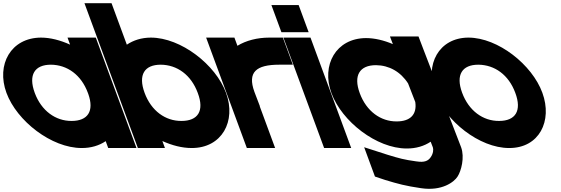

<svg xmlns="http://www.w3.org/2000/svg" viewBox="-173 -864 3519 1205"><path d="M-132.4 -281C-198 -459 -104.3 -627 83.9 -628C142.6 -628 205.8 -611.6 266.9 -583.8L250.7 -628H428.2L459.5 -543L554.8 -284.5L556.1 -281L652.4 -20L683.7 65H506.2L490.3 21.9C449.8 49.3 398.7 65.3 339.5 65C149.7 65 -67.5 -105 -132.4 -281ZM45.1 -281C86.4 -169 175.9 -104 276.8 -105C377.4 -105 420 -165.8 380.8 -275.2L378.6 -281C337 -394 249.3 -457 146.6 -458C44.2 -458 3.5 -394 45.1 -281Z M846 21.1 862.2 65H692.2L660.9 -20L564.6 -281L388.3 -759L357 -844H527L558.3 -759L623 -583.6C663.8 -611.3 714.9 -627.7 773.4 -628C963.2 -628 1181.7 -457 1245.6 -281C1310.9 -104 1220.2 66 1029 65C970.2 65 907.1 48.8 846 21.1ZM734.6 -281C776.3 -168 865.4 -104 966.3 -105C1068.6 -105 1111.3 -167 1068.1 -281C1026.5 -394 938.8 -457 836.1 -458C733.7 -458 692.6 -395 734.6 -281Z M1317.1 -576.6C1371 -609.8 1442 -628 1517.2 -628H1602.2L1664.8 -458H1579.8C1433.4 -458 1379.5 -410.5 1423.2 -288.9L1425.4 -283L1458.2 -197H1457.1L1522.4 -20L1553.7 65H1376.2L1344.9 -20L1248.6 -281C1248.2 -282.2 1247.7 -283.4 1247.3 -284.6L1152 -543L1120.7 -628H1298.2Z M1678.1 -662H1593.1L1530.4 -832H1615.4H1616.4H1701.4L1764.1 -662H1679.1ZM1637 -543 1605.7 -628H1775.7L1807 -543L1999.9 -20L2031.2 65H1861.2L1829.9 -20Z M1907.4 -279C1842.1 -456 1935.8 -624 2124 -625C2178.1 -625 2236.1 -611.1 2292.7 -587.1L2274.4 -635H2453.6L2485.6 -551L2565 -344.8C2577.4 -323.1 2587.8 -301.1 2595.9 -279C2602.6 -260.6 2607.8 -242.3 2611.4 -224.2L2720.5 59L2720.9 60C2744.5 124 2721.2 210 2698.7 244C2677.8 278 2600.7 337 2469.1 317C2373.1 303 2324.6 290 2242.9 265L2180.2 244L2112.4 60L2258.3 107C2333.4 130 2361.7 138 2440.5 149H2441.6C2491.7 157 2514.9 145 2529.8 123C2546.6 100 2548.2 73 2543.7 61L2529.9 25.3C2489.5 52.5 2438.5 68.3 2379.6 68C2189.8 68 1972.6 -102 1907.4 -279ZM2084.9 -279C2126.5 -166 2216.1 -101 2316.9 -102C2401.3 -102 2444.9 -144.9 2433.3 -223.9L2388.1 -340.4C2341.3 -413.8 2268.8 -454.2 2186.7 -455C2084.4 -455 2043.6 -391 2084.9 -279Z M2557.3 -282C2492 -459 2581 -627 2766.4 -628C2953.2 -628 3167.2 -457 3230.8 -282C3296 -105 3211.1 66 3022 65C2835.2 65 2622.5 -105 2557.3 -282ZM2727.3 -282C2768.9 -169 2858.4 -104 2959.3 -105C3061.6 -105 3103.8 -168 3060.8 -282C3019.5 -394 2931.8 -457 2829.1 -458C2726.8 -458 2686 -394 2727.3 -282Z"/></svg>

Font: Nordica Plus
Style: NordicaClassicBkExtOpObl
Weight: 900
Version: Version 1.01